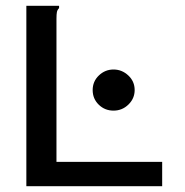

<svg xmlns="http://www.w3.org/2000/svg" viewBox="-20 -643 640 663"><path d="M71 -623H184V-615Q178 -609 176.5 -601.5Q175 -594 175 -578V-84H540V0H71ZM372 -261Q342 -261 321 -281.5Q300 -302 300 -332Q300 -362 321.5 -382.5Q343 -403 372 -403Q401 -403 423 -382.5Q445 -362 445 -332Q445 -303 423.5 -282Q402 -261 372 -261Z"/></svg>

Font: Inconsolata Expanded SemiBold
Style: Regular
Weight: 600
Width: 7
Monospace: yes
Designer: Raph Levien, Cyreal, Brenton Simpson
Foundry: Raph Levien, Cyreal, Google
Version: Version 3.001; ttfautohint (v1.8.2.53-6de2)